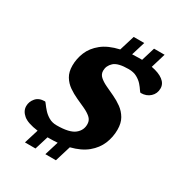

<svg xmlns="http://www.w3.org/2000/svg" viewBox="-212 -968 1156 1230"><g transform="rotate(30 366.0 -353.0)"><path d="M273 -82.5Q367.5 -82.5 405.2 -113Q443 -143.5 440.5 -190.5Q439.5 -217 419.2 -234.8Q399 -252.5 368.2 -266.8Q337.5 -281 303.2 -296.5Q269 -312 238.5 -333.2Q208 -354.5 188.8 -386.2Q169.5 -418 169.5 -465.5Q169.5 -516 189.5 -564.8Q209.5 -613.5 256.5 -651.5Q303.5 -689.5 383.5 -707.5L418 -820H496L465 -718.5Q488.5 -720 513.5 -720Q526 -720 538 -720L568.5 -820H646.5L614 -712Q670.5 -701.5 701.2 -678Q732 -654.5 732 -620Q732 -581.5 705 -556.5Q678 -531.5 636.5 -531.5Q631.5 -531.5 622.5 -545.8Q613.5 -560 597.5 -578.5Q581.5 -597 556 -611.2Q530.5 -625.5 493.5 -625.5Q415 -625.5 385.8 -598.8Q356.5 -572 356.5 -535Q356.5 -509 376 -491.5Q395.5 -474 426 -459.5Q456.5 -445 491 -429Q525.5 -413 556 -390.8Q586.5 -368.5 606 -335.2Q625.5 -302 625.5 -252.5Q625.5 -198 604.8 -148Q584 -98 538.2 -60Q492.5 -22 417 -3L381.5 113.5H303.5L335 10.5Q305.5 13 273 13Q267 13 261.5 13L230.5 113.5H152.5L185 8Q107.5 -2 75.2 -29.2Q43 -56.5 43 -92.5Q43 -125.5 65.8 -152Q88.5 -178.5 132.5 -178.5Q136 -178.5 146.2 -164Q156.5 -149.5 173.5 -130.5Q190.5 -111.5 215.2 -97Q240 -82.5 273 -82.5Z"/></g></svg>

Font: Newsreader 6pt
Style: Bold Italic
Weight: 700
Italic angle: -17°
Designer: Hugues Gentile
Foundry: Production Type
Version: Version 1.003; ttfautohint (v1.8.3)